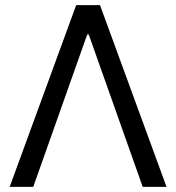

<svg xmlns="http://www.w3.org/2000/svg" viewBox="-20 -727 686 747"><path d="M17.6 0 276.4 -707H369.1L627.9 0H535.2L325.2 -592.8H319.3L109.4 0Z"/></svg>

Font: Pretendard
Style: Regular
Weight: 400
Designer: Base glyphs from Inter by Rasmus Andersson; Hangeul glyphs from Noto Sans CJK(Source Han Sans) by Jang Soo-young and Kan
Foundry: Kil Hyung-jin
Version: Version 1.309